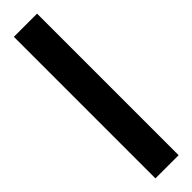

<svg xmlns="http://www.w3.org/2000/svg" viewBox="6 -75 398 398"><g transform="rotate(45 205.5 124.0)"><path d="M-2 90H413V158H-2Z"/></g></svg>

Font: kannada25
Style: Book
Weight: 400
Designer: Jelle Bosma - Monotype Design Team
Foundry: Monotype Imaging Inc.
Version: Version 2.003